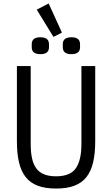

<svg xmlns="http://www.w3.org/2000/svg" viewBox="-20 -1081 651 1113"><path d="M158 -698V-246Q158 -199 165.5 -164Q173 -129 190 -105.5Q207 -82 235.5 -70.5Q264 -59 305 -59Q387 -59 419.5 -105.5Q452 -152 452 -246V-698H532V-262Q532 -192 520 -140.5Q508 -89 481.5 -55Q455 -21 411.5 -4.5Q368 12 305 12Q242 12 198.5 -4.5Q155 -21 128.5 -55Q102 -89 90 -140.5Q78 -192 78 -262V-698ZM193 -1025 262 -1061 339 -892 290 -867ZM214 -767Q164 -767 164 -807V-825Q164 -865 214 -865Q264 -865 264 -825V-807Q264 -767 214 -767ZM394 -767Q344 -767 344 -807V-825Q344 -865 394 -865Q444 -865 444 -825V-807Q444 -767 394 -767Z"/></svg>

Font: IBM Plex Sans Cond
Style: Regular
Weight: 400
Width: 3
Designer: Mike Abbink, Paul van der Laan, Pieter van Rosmalen
Foundry: Bold Monday
Version: Version 1.3